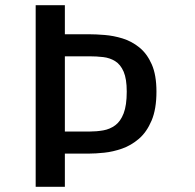

<svg xmlns="http://www.w3.org/2000/svg" viewBox="-20 -720 750 740"><path d="M322.5 -588Q349.5 -588 383.5 -585.2Q417.5 -582.5 452.5 -571.8Q487.5 -561 517 -537.2Q546.5 -513.5 564.8 -472.2Q583 -431 583 -367Q583 -299.5 564.2 -255.2Q545.5 -211 515.5 -185.2Q485.5 -159.5 450.5 -147.2Q415.5 -135 381.8 -131.5Q348 -128 322.5 -128H230V0H117.5V-700H230V-588ZM324 -213Q352 -213 377.8 -217.5Q403.5 -222 424 -237Q444.5 -252 456.5 -283Q468.5 -314 468.5 -367Q468.5 -416 456.5 -443.8Q444.5 -471.5 424 -484.2Q403.5 -497 377.8 -500Q352 -503 324 -503H230V-213Z"/></svg>

Font: League Mono Medium
Style: Regular
Weight: 500
Width: 6
Designer: Tyler Finck
Foundry: The League of Moveable Type / Tyler Finck
Version: Version 2.300;RELEASE